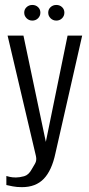

<svg xmlns="http://www.w3.org/2000/svg" viewBox="-20 -639 358 776"><path d="M68.7 117.4Q47.6 117.4 31.5 114.2Q15.5 111 5.7 108.8V72.3Q9.4 73.6 19.7 75.9Q29.9 78.3 44.3 78.3Q58.9 78.3 77.3 73.3Q95.7 68.4 108.1 45.3Q113.8 35.4 121.5 22.5Q129.3 9.5 125.2 -8.4L10.7 -495H74.8L165.7 -63.4H164.8L253.1 -495H312.1L204 -19.3Q189.3 50 156.9 83.7Q124.6 117.4 68.7 117.4ZM110.7 -555.8Q97 -555.8 87.5 -565.2Q77.9 -574.6 77.9 -587.9Q77.9 -601.2 87.5 -610.1Q97 -619 110.7 -619Q124.5 -619 133.9 -610.1Q143.2 -601.2 143.2 -587.9Q143.2 -574.6 133.9 -565.2Q124.5 -555.8 110.7 -555.8ZM207.7 -555.8Q194 -555.8 184.4 -565.2Q174.9 -574.6 174.9 -587.9Q174.9 -601.2 184.4 -610.1Q194 -619 207.7 -619Q221.5 -619 230.9 -610.1Q240.2 -601.2 240.2 -587.9Q240.2 -574.6 230.9 -565.2Q221.5 -555.8 207.7 -555.8Z"/></svg>

Font: Alumni Sans Thin
Style: Regular
Weight: 100
Designer: Robert E. Leuschke
Foundry: Robert E. Leuschke
Version: Version 1.018